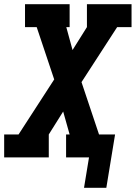

<svg xmlns="http://www.w3.org/2000/svg" viewBox="-21 -755 651 921"><path d="M382 146 406 0H296V-110H313L282 -220L213 -110V0H-1V-110H68L239 -374L155 -625H99V-735H313V-625H297L327 -515L396 -625V-735H610V-625H541L370 -361L454 -110H531L489 146Z"/></svg>

Font: Iosevka Slab XBdEx
Style: Italic
Weight: 800
Width: 7
Italic angle: -9°
Monospace: yes
Designer: Belleve Invis
Foundry: Belleve Invis
Version: Version 11.1.1; ttfautohint (v1.8.3)